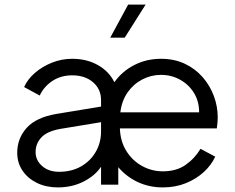

<svg xmlns="http://www.w3.org/2000/svg" viewBox="-20 -804 1023 836"><path d="M232 12Q294 12 344 -13.5Q394 -39 420 -78V0H495V-76Q531 -34 580.5 -11Q630 12 689 12Q744 12 789.5 -6.5Q835 -25 868 -55.5Q901 -86 917 -122L853 -156Q828 -114 788 -86Q748 -58 689 -58Q641 -58 599 -81Q557 -104 530.5 -146Q504 -188 502 -245H924Q926 -258 927 -270.5Q928 -283 928 -293Q928 -341 911 -386.5Q894 -432 862 -468.5Q830 -505 784.5 -526.5Q739 -548 681 -548Q618 -548 565 -521Q512 -494 478 -446Q455 -493 406.5 -520.5Q358 -548 294 -548Q249 -548 207 -531.5Q165 -515 132.5 -487Q100 -459 85 -425L153 -388Q171 -427 208 -451.5Q245 -476 294 -476Q350 -476 385 -446Q420 -416 420 -368V-340L226 -308Q137 -293 96 -247Q55 -201 55 -139Q55 -95 78 -61Q101 -27 141 -7.5Q181 12 232 12ZM504 -315Q510 -365 535.5 -401.5Q561 -438 599.5 -458Q638 -478 681 -478Q726 -478 764 -457Q802 -436 824.5 -399.5Q847 -363 847 -315ZM237 -56Q192 -56 163.5 -81Q135 -106 135 -142Q135 -179 160.5 -206Q186 -233 244 -243L420 -272V-232Q420 -183 397 -143Q374 -103 333 -79.5Q292 -56 237 -56ZM460 -640H523L614 -784H538Z"/></svg>

Font: Plus Jakarta Sans
Style: Regular
Weight: 400
Designer: Gumpita Rahayu
Foundry: Tokotype
Version: Version 2.004; ttfautohint (v1.8.3)